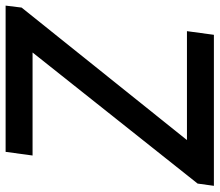

<svg xmlns="http://www.w3.org/2000/svg" viewBox="-69 -713 782 684"><g transform="rotate(-90 322.0 -371.0)"><path d="M540 0 553 -96H165L637 -685L644 -742H123L110 -646H477L10 -58L2 0Z"/></g></svg>

Font: Cheyenne Sans Medium
Style: Italic
Weight: 500
Italic angle: -8.13011°
Designer: The Public Sans project authors (U.S. Web Design System), Libre Franklin designed by Pablo Impallari and Rodrigo Fuenzal
Foundry: The Cheyenne Sans Project Authors
Version: Version 2.007